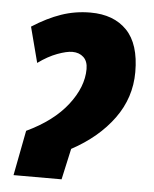

<svg xmlns="http://www.w3.org/2000/svg" viewBox="-45 -602 513 641"><g transform="rotate(5 211.0 -281.5)"><path d="M53 -151Q142 -193 189 -253.5Q236 -314 236 -374Q236 -400 221.5 -413.5Q207 -427 184 -427Q165 -427 134 -415.5Q103 -404 70 -380L39 -499Q89 -531 135.5 -547Q182 -563 233 -563Q311 -563 355 -517.5Q399 -472 399 -378Q399 -292 348 -222Q297 -152 208 -104L185 0H24Z"/></g></svg>

Font: Noto Sans UI CondBlack
Style: Italic
Weight: 900
Width: 3
Italic angle: -12°
Designer: Monotype Design Team
Foundry: Monotype Imaging Inc.
Version: Version 1.001